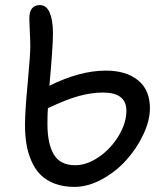

<svg xmlns="http://www.w3.org/2000/svg" viewBox="-20 -755 655 761"><path d="M274.9 -14.2Q230 -14.2 195.3 -27.8Q160.6 -41.5 138.9 -64.2Q117.2 -86.9 103.5 -119.4Q89.8 -151.9 84.5 -186Q79.1 -220.2 79.1 -259.8Q79.1 -312.5 89.6 -424.3Q100.1 -536.1 100.1 -571.8Q100.1 -592.8 98.1 -631.1Q96.2 -669.4 96.2 -681.2Q96.2 -734.9 138.2 -734.9Q164.1 -734.9 177 -704.8Q189.9 -674.8 189.9 -623Q189.9 -570.8 175.8 -415Q295.9 -475.1 399.9 -475.1Q479.5 -475.1 526.9 -437Q574.2 -398.9 574.2 -326.2Q574.2 -277.3 548.1 -221.9Q522 -166.5 480.7 -120.6Q439.5 -74.7 384 -44.4Q328.6 -14.2 274.9 -14.2ZM168 -264.2Q168 -184.6 193.6 -142.3Q219.2 -100.1 277.8 -100.1Q324.7 -100.1 372.6 -133.3Q420.4 -166.5 450.7 -217.3Q481 -268.1 481 -315.9Q481 -388.2 388.2 -388.2Q343.8 -388.2 293.7 -374.8Q243.7 -361.3 169.9 -326.2Q168 -304.2 168 -264.2Z"/></svg>

Font: Shantell Sans Bouncy
Style: Regular
Weight: 400
Designer: Stephen Nixon, Anya Danilova, Shantell Martin
Foundry: Arrow Type
Version: Version 1.006;[9816181b4]